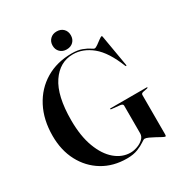

<svg xmlns="http://www.w3.org/2000/svg" viewBox="-201 -1012 1095 1164"><g transform="rotate(-30 346.0 -430.0)"><path d="M623 -1Q623 11 618 11Q612.5 11 597.8 3Q583 -5 564.5 -15.2Q546 -25.5 528.8 -33.2Q511.5 -41 501.5 -41Q495 -41 477 -28.2Q459 -15.5 427.8 -2.8Q396.5 10 350.5 10Q255 10 182.2 -34Q109.5 -78 68.5 -155.5Q27.5 -233 27.5 -334Q27.5 -446.5 71.8 -531.2Q116 -616 194.8 -663Q273.5 -710 377.5 -710Q419.5 -710 448 -699Q476.5 -688 492.5 -677Q508.5 -666 513.5 -666Q522 -666 537 -676.8Q552 -687.5 566.5 -698.5Q581 -709.5 587.5 -709.5Q590.5 -709.5 591.5 -701L628.5 -485.5Q629 -480 627 -478.5Q624.5 -477 621.5 -482Q575 -600 512.8 -650.8Q450.5 -701.5 380.5 -701.5Q288 -701.5 230.2 -616Q172.5 -530.5 172.5 -360Q172.5 -249.5 201.8 -171.2Q231 -93 280 -51.5Q329 -10 387.5 -10Q409.5 -10 434.5 -18.8Q459.5 -27.5 477.2 -44Q495 -60.5 495 -82.5V-277Q495 -288.5 475.5 -291L417 -297Q411 -298 411 -301Q411 -304 416 -304H668Q672.5 -304 672.5 -301Q672.5 -298.5 666.5 -297L636.5 -291Q623 -288 623 -277ZM364.5 -745.5Q336.5 -745.5 318.8 -763Q301 -780.5 301 -808Q301 -835.5 318.8 -853.2Q336.5 -871 364.5 -871Q393.5 -871 411 -853.5Q428.5 -836 428.5 -808Q428.5 -780.5 411 -763Q393.5 -745.5 364.5 -745.5Z"/></g></svg>

Font: Fraunces 144pt SemiBold
Style: Regular
Weight: 600
Version: Version 1.000;[0bf87f6ff]